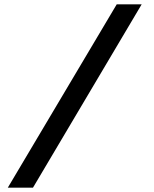

<svg xmlns="http://www.w3.org/2000/svg" viewBox="-20 -760 711 885"><path d="M16 105 518 -740H633L132 105Z"/></svg>

Font: BioRhyme Expanded
Style: Bold
Weight: 700
Width: 7
Designer: Aoife Mooney
Foundry: Aoife Mooney Type
Version: Version 1.000